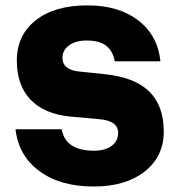

<svg xmlns="http://www.w3.org/2000/svg" viewBox="-20 -679 660 707"><path d="M345.2 -240.2 236.8 -250Q142.1 -259.8 92 -312.5Q42 -365.2 42 -456.1Q42 -549.8 111.8 -604.5Q181.6 -659.2 301.8 -659.2Q417 -659.2 489 -604Q561 -548.8 570.8 -453.1H402.8Q395.5 -492.2 370.4 -511Q345.2 -529.8 299.8 -529.8Q259.3 -529.8 234.6 -512.2Q210 -494.6 210 -465.8Q210 -423.3 268.1 -416L366.2 -405.8Q475.6 -394.5 529.3 -342.3Q583 -290 583 -194.8Q583 -102.5 512.7 -47.4Q442.4 7.8 325.2 7.8Q202.1 7.8 125.2 -48.8Q48.3 -105.5 37.1 -203.1H207Q221.2 -124 326.2 -124Q366.7 -124 390.9 -141.8Q415 -159.7 415 -189.9Q415 -234.4 345.2 -240.2Z"/></svg>

Font: Overused Grotesk ExtraBold
Style: Regular
Weight: 800
Version: Version 0.002